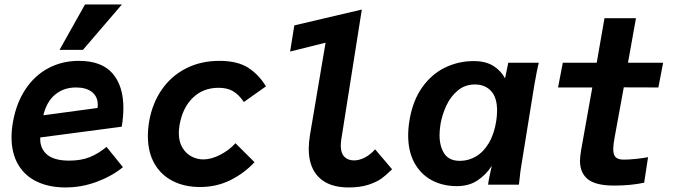

<svg xmlns="http://www.w3.org/2000/svg" viewBox="-20 -833 3040 866"><path d="M32 -214Q32 -247.5 38.5 -283Q53.5 -368 94.8 -430.2Q136 -492.5 198 -525.5Q260 -558.5 335.5 -558.5Q438.5 -558.5 487.5 -502Q536.5 -445.5 536.5 -346Q536.5 -306 529 -261.5L161.5 -213Q159 -165.5 190.8 -137Q222.5 -108.5 293 -108.5Q345 -108.5 384.5 -124.2Q424 -140 460.5 -170.5L534.5 -79Q485 -38.5 416.5 -13Q348 12.5 275.5 12.5Q201.5 12.5 146.5 -13.8Q91.5 -40 61.8 -91Q32 -142 32 -214ZM421 -360Q421 -397 395 -417.8Q369 -438.5 323 -438.5Q267 -438.5 228.5 -406.2Q190 -374 175.5 -313L420 -346Q421 -356 421 -360ZM248.5 -608 363.5 -813H530L354 -608Z M647 -219.5Q647 -251 653 -287Q667.5 -368 710.2 -429.5Q753 -491 819.5 -524.8Q886 -558.5 970 -558.5Q1051.5 -558.5 1099.8 -527.2Q1148 -496 1179.5 -443.5L1080 -373Q1057 -406.5 1031 -421.8Q1005 -437 966 -437Q896 -437 849.8 -392Q803.5 -347 790 -270Q786.5 -247.5 786.5 -233.5Q786.5 -194 802.8 -167Q819 -140 844.2 -127Q869.5 -114 897 -114Q933 -114 973.2 -134.8Q1013.5 -155.5 1042 -187L1128 -101.5Q1081.5 -51.5 1019.2 -20.5Q957 10.5 882 10.5Q812 10.5 758.8 -16.8Q705.5 -44 676.2 -95.8Q647 -147.5 647 -219.5Z M1372.5 -162Q1372.5 -189 1378 -223.5L1448.5 -640.5L1288.5 -600.5L1307.5 -718.5L1612 -790L1519.5 -205Q1517 -187.5 1517 -177Q1517 -143 1533 -126.2Q1549 -109.5 1577 -109.5Q1600.5 -109.5 1625.2 -122.2Q1650 -135 1672 -159.5L1748.5 -69.5Q1746.5 -68 1744.5 -66Q1742.5 -64 1740.5 -62Q1721 -42.5 1699.5 -27Q1678 -11.5 1641 0.5Q1604 12.5 1552.5 12.5Q1464.5 12.5 1418.5 -33Q1372.5 -78.5 1372.5 -162Z M1821 -222.5Q1821 -255 1827 -291Q1842 -380 1884.8 -439.8Q1927.5 -499.5 1987.8 -528.5Q2048 -557.5 2117 -557.5Q2171 -557.5 2205.5 -535.5Q2240 -513.5 2258 -479.5L2272.5 -550H2410Q2402 -518.5 2390 -449L2329 -71.5Q2325.5 -48 2324 -30L2320.5 0H2181.5Q2183.5 -21 2198 -85Q2173 -45.5 2134.2 -19.5Q2095.5 6.5 2040.5 6.5Q1977 6.5 1927.2 -20.2Q1877.5 -47 1849.2 -98.5Q1821 -150 1821 -222.5ZM2218.5 -289Q2222 -312 2222 -334.5Q2222 -394 2194.5 -423Q2167 -452 2122 -452Q2077.5 -452 2045 -425Q2012.5 -398 1993.5 -357.2Q1974.5 -316.5 1967 -274Q1962.5 -245 1962.5 -224Q1962.5 -173 1984 -140.2Q2005.5 -107.5 2054.5 -107.5Q2093 -107.5 2127 -127.5Q2161 -147.5 2185.2 -188.5Q2209.5 -229.5 2218.5 -289Z M2596 -107.5Q2596 -123.5 2600.5 -152.5L2651.5 -438.5H2497L2518.5 -550H2671.5L2706.5 -751H2848.5L2812.5 -550H2971L2949.5 -438.5L2793.5 -439L2752 -212Q2746 -180.5 2746 -160.5Q2746 -134.5 2757 -123.8Q2768 -113 2794 -113Q2816 -113 2847.5 -116.2Q2879 -119.5 2903 -124L2885.5 -9Q2826 4 2750 4Q2666.5 4 2631.2 -24.8Q2596 -53.5 2596 -107.5Z"/></svg>

Font: JuliaMono ExtraBoldItalic
Style: Regular
Weight: 800
Italic angle: -9°
Monospace: yes
Designer: cormullion
Foundry: corm
Version: Version 0.049; ttfautohint (v1.8.4)